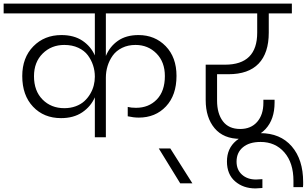

<svg xmlns="http://www.w3.org/2000/svg" viewBox="-49 -760 1698 1063"><path d="M476.1 -221.2Q453.6 -169.9 406 -137.9Q358.4 -106 289.1 -106Q193.8 -106 134 -169.2Q74.2 -232.4 74.2 -338.9Q74.2 -440.9 135.5 -503.4Q196.8 -565.9 291 -565.9Q360.4 -565.9 407 -534.9Q453.6 -503.9 476.1 -453.1V-686H-28.8V-740.2H1030.8V-686H537.1V-450.2Q558.6 -502.4 604 -534.2Q649.4 -565.9 717.8 -565.9Q808.6 -565.9 868.4 -504.4Q928.2 -442.9 928.2 -339.8Q928.2 -232.9 869.9 -170.9Q811.5 -108.9 719.2 -108.9Q690.4 -108.9 658.2 -116.2V-168Q677.2 -163.1 704.1 -163.1Q774.4 -163.1 819.1 -209.2Q863.8 -255.4 863.8 -338.9Q863.8 -417 817.1 -464.1Q770.5 -511.2 701.2 -511.2Q659.7 -511.2 627 -495.1Q594.2 -479 575.2 -452.4Q556.2 -425.8 546.6 -394.5Q537.1 -363.3 537.1 -330.1V0H476.1ZM139.2 -337.9Q139.2 -256.8 186.5 -209Q233.9 -161.1 307.1 -161.1Q341.3 -161.1 369.9 -171.6Q398.4 -182.1 417.7 -199.7Q437 -217.3 450.4 -240Q463.9 -262.7 470 -286.9Q476.1 -311 476.1 -335V-335.9Q476.1 -368.2 466.3 -398.2Q456.5 -428.2 437.3 -454.1Q418 -480 384.3 -495.6Q350.6 -511.2 307.1 -511.2Q235.4 -511.2 187.3 -463.6Q139.2 -416 139.2 -337.9Z M830.1 62H894L1016.1 254.9H948.7Z M973.1 -740.2H1566.9V-686H1439V-579.1Q1439 -466.3 1382.8 -407.7Q1326.7 -349.1 1215.8 -349.1H1152.8V-203.1Q1152.8 -131.3 1185.1 -88.6Q1217.3 -45.9 1280.8 -45.9Q1340.3 -45.9 1374.8 -85.2Q1409.2 -124.5 1409.2 -190.9V-208H1471.2V-191.9Q1471.2 -99.1 1420.9 -45.2Q1370.6 8.8 1281.7 8.8Q1188.5 8.8 1139.2 -50Q1089.8 -108.9 1089.8 -206.1V-401.9H1196.8Q1375 -401.9 1375 -579.1V-686H973.1Z M1365.7 283.2Q1297.9 283.2 1252.7 244.1Q1207.5 205.1 1207.5 133.8Q1207.5 62 1258.1 19.5Q1308.6 -22.9 1391.6 -22.9Q1502.9 -22.9 1566.2 50.3Q1629.4 123.5 1629.4 248V263.2Q1629.4 271 1628.4 275.9H1575.7V241.2Q1575.7 141.6 1525.4 83.7Q1475.1 25.9 1393.6 25.9Q1331.5 25.9 1296.1 55.2Q1260.7 84.5 1260.7 134.8Q1260.7 180.2 1290.8 207Q1320.8 233.9 1368.7 233.9Q1377.4 233.9 1403.8 231.9V280.8Q1370.6 283.2 1365.7 283.2Z"/></svg>

Font: PoppinsZ Light
Style: Regular
Weight: 300
Designer: Ninad Kale (Devanagari), Jonny Pinhorn (Latin)
Foundry: Indian Type Foundry
Version: Version 3.002;FEAKit 1.0